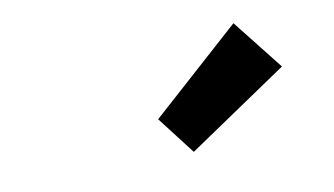

<svg xmlns="http://www.w3.org/2000/svg" viewBox="-40 -895 680 391"><g transform="rotate(-10 300.0 -700.0)"><path d="M334 -578 274 -656 459 -822 541 -718Z"/></g></svg>

Font: Source Code Pro
Style: Bold Italic
Weight: 700
Italic angle: -11°
Monospace: yes
Designer: Paul D. Hunt, Teo Tuominen
Foundry: Adobe Systems Incorporated
Version: Version 1.050;PS 1.000;hotconv 16.6.51;makeotf.lib2.5.65220